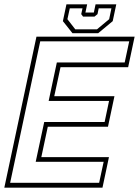

<svg xmlns="http://www.w3.org/2000/svg" viewBox="-37 -870 644 890"><path d="M-17 0 132 -700H587L557 -558.5H243.5L214.5 -424H493.5L463.5 -282.5H184.5L154.5 -141.5H468L438 0ZM10 -22.5H422.5L443.5 -120H128.5L168 -304.5H448L468.5 -402H188.5L226.5 -580.5H541L562 -678.5H149.5ZM299 -716 254.5 -772 271 -850H367L359 -812H398L406 -850H502L485.5 -772L418 -716ZM312 -734H412.5L469 -781L479.5 -831.5H420.5L415 -804.5L401 -793H348L339.5 -804.5L345.5 -831.5H286.5L275.5 -781Z"/></svg>

Font: Tourney ExtraLight
Style: Italic
Weight: 250
Italic angle: -12°
Version: Version 1.015